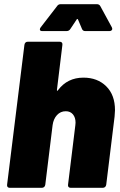

<svg xmlns="http://www.w3.org/2000/svg" viewBox="-20 -900 575 920"><path d="M531 -372Q531 -363 529 -341L489 -15Q488 -8 483.5 -4Q479 0 472 0H319Q312 0 308.5 -4Q305 -8 306 -15L341 -300Q342 -304 342 -312Q342 -337 329.5 -352Q317 -367 295 -367Q270 -367 253 -348.5Q236 -330 232 -300L197 -15Q196 -8 191.5 -4Q187 0 180 0H27Q20 0 16.5 -4Q13 -8 14 -15L97 -685Q98 -692 102 -696Q106 -700 113 -700H266Q273 -700 276.5 -696Q280 -692 279 -685L253 -471Q252 -466 254 -465Q256 -464 258 -468Q303 -528 380 -528Q447 -528 489 -486.5Q531 -445 531 -372ZM171 -759Q171 -764 175 -769L253 -870Q259 -880 271 -880H444Q456 -880 461 -870L516 -769Q518 -763 518 -762Q518 -757 514 -754Q510 -751 504 -751H389Q377 -751 373 -761L354 -806Q353 -809 350.5 -809Q348 -809 347 -806L317 -761Q311 -751 298 -751H183Q171 -751 171 -759Z"/></svg>

Font: Barlow Black
Style: Italic
Weight: 900
Italic angle: -7°
Designer: Jeremy Tribby
Foundry: Tribby Type
Version: Version 1.408